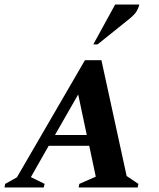

<svg xmlns="http://www.w3.org/2000/svg" viewBox="-53 -832 707 852"><path d="M-33 0 -30 -16 22 -45 324 -565H397L509 -51L561 -16L558 0H296L299 -16L372 -48L343 -185H163L84 -46L145 -16L141 0ZM191 -233H332L294 -413ZM361 -635 458 -812H565Q562 -797 553.5 -782.5Q545 -768 522 -749L380 -635Z"/></svg>

Font: Spectral SC
Style: Bold Italic
Weight: 700
Italic angle: -10°
Designer: Jean-Baptiste Levee
Foundry: Production Type
Version: Version 2.001